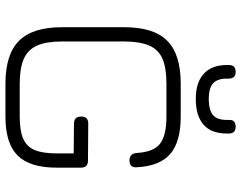

<svg xmlns="http://www.w3.org/2000/svg" viewBox="-110 -776 886 706"><g transform="rotate(90 333.0 -423.0)"><path d="M408.5 0C408.5 0 288.5 0 288.5 0C216 0 163.5 -16.5 130 -50C96.5 -83.5 80 -136 80 -208.5C80 -208.5 80 -208.5 80 -208.5C80 -208.5 80 -436 80 -436C80 -509 96.5 -562 130 -595C163 -628 215.5 -644.5 287.5 -644.5C287.5 -644.5 287.5 -644.5 287.5 -644.5C287.5 -644.5 408.5 -644.5 408.5 -644.5C470 -644.5 515.5 -632 545.5 -606.5C575.5 -581 592 -540 595 -483.5C595 -483.5 595 -483.5 595 -483.5C596 -474.5 594.5 -467.5 590 -463C585.5 -458.5 578.5 -456 570 -456C570 -456 570 -456 570 -456C553.5 -456 544 -465 542.5 -482.5C542.5 -482.5 542.5 -482.5 542.5 -482.5C540 -524 529 -552.5 508.5 -568.5C488 -584 455 -592 408.5 -592C408.5 -592 408.5 -592 408.5 -592C408.5 -592 287.5 -592 287.5 -592C249 -592 218.5 -587 196 -577.5C173.5 -567.5 157 -551 147.5 -528.5C137.5 -505.5 132.5 -474.5 132.5 -436C132.5 -436 132.5 -436 132.5 -436C132.5 -436 132.5 -208.5 132.5 -208.5C132.5 -170 137.5 -139 147.5 -116.5C157.5 -94 174 -77.5 196.5 -67.5C219 -57.5 250 -52.5 288.5 -52.5C288.5 -52.5 288.5 -52.5 288.5 -52.5C288.5 -52.5 408.5 -52.5 408.5 -52.5C442.5 -52.5 469.5 -56.5 489.5 -65C509 -73.5 523 -87.5 531.5 -107C540 -126.5 544 -154 544 -188.5C544 -188.5 544 -188.5 544 -188.5C544 -188.5 544 -251 544 -251C544 -251 434.5 -252 434.5 -252C417 -252 408.5 -261 408.5 -278.5C408.5 -278.5 408.5 -278.5 408.5 -278.5C408.5 -296 417 -304.5 434.5 -304.5C434.5 -304.5 434.5 -304.5 434.5 -304.5C434.5 -304.5 570.5 -303.5 570.5 -303.5C588 -303.5 596.5 -295 596.5 -277.5C596.5 -277.5 596.5 -277.5 596.5 -277.5C596.5 -277.5 596.5 -188.5 596.5 -188.5C596.5 -122.5 581.5 -74.5 552 -45C522.5 -15 474.5 0 408.5 0C408.5 0 408.5 0 408.5 0ZM345.5 -700C345.5 -700 345.5 -700 345.5 -700C304.5 -699.5 273 -709.5 251.5 -729C230 -748.5 219 -777 219 -814.5C219 -814.5 219 -814.5 219 -814.5C219 -814.5 219 -821.5 219 -821.5C219 -838 227.5 -846.5 244 -846.5C244 -846.5 244 -846.5 244 -846.5C260.5 -846.5 269 -838 269 -821.5C269 -821.5 269 -821.5 269 -821.5C269 -821.5 269 -814.5 269 -814.5C269 -791 275 -774 286.5 -763.5C298 -753 317.5 -747.5 345 -747.5C345 -747.5 345 -747.5 345 -747.5C373 -748 392.5 -753.5 404 -764C415.5 -774.5 421 -791 421 -814.5C421 -814.5 421 -814.5 421 -814.5C421 -814.5 421 -824.5 421 -824.5C421 -839 429.5 -846.5 446 -846.5C446 -846.5 446 -846.5 446 -846.5C462.5 -846.5 471 -838 471 -821.5C471 -821.5 471 -821.5 471 -821.5C471 -821.5 471 -814.5 471 -814.5C471 -776 460 -747 438.5 -728.5C416.5 -709.5 385.5 -700 345.5 -700Z"/></g></svg>

Font: Jura-Fortis-Regular
Style: Regular
Weight: 500
Designer: Daniel Johnson, Alexei Vanyashin, Mirko Velimirovic
Foundry: Daniel Johnson
Version: ""